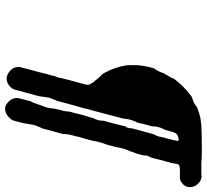

<svg xmlns="http://www.w3.org/2000/svg" viewBox="-50 -636 830 771"><g transform="rotate(90 365.5 -250.0)"><path d="M586 -645Q615 -644 620 -644Q625 -644 624.5 -644Q624 -644 625 -643.5Q626 -643 629 -643Q632 -643 637.5 -643Q643 -643 652 -643Q663 -643 669 -643Q675 -643 678.5 -643Q682 -643 683 -643Q684 -643 684 -644Q684 -644 687 -644Q700 -643 709 -637Q721 -627 726 -618Q728 -613 730 -607Q732 -597 730 -588Q726 -573 715 -566Q707 -559 702 -558Q692 -556 682 -557Q673 -557 662 -557Q642 -556 640 -551Q637 -546 636 -534Q636 -529 629 -505Q627 -496 624 -488Q616 -453 612 -441Q611 -438 609 -435Q603 -424 604 -417Q605 -415 601 -401Q596 -381 594 -377Q594 -376 594 -375L593 -374Q592 -375 590 -367Q589 -363 588 -360.5Q587 -358 584.5 -352Q582 -346 580 -341Q576 -331 573 -316Q571 -302 566 -285Q562 -266 553 -243Q550 -234 548 -224Q545 -205 541 -193Q539 -186 537.5 -179.5Q536 -173 534 -167Q530 -156 528 -146Q528 -141 526 -137Q518 -109 518 -95Q518 -87 515 -77Q513 -72 511 -63Q509 -54 507.5 -50Q506 -46 503.5 -36Q501 -26 499 -19Q497 -11 496 -7Q495 -3 492 2Q482 23 480 36Q479 44 476 58Q475 63 475 66Q475 70 470 87Q465 110 460 119Q458 122 454 126Q437 145 417 145Q409 145 405 143Q393 138 383 126Q377 119 375 110Q373 107 373 98L374 90L378 74Q384 49 386 43Q386 42 387 42L390 35Q391 32 391.5 32Q392 32 393 29Q395 21 398 15Q399 13 399.5 10.5Q400 8 400.5 6.5Q401 5 401.5 3.5Q402 2 402.5 2Q403 2 403.5 -0.5Q404 -3 406 -8Q408 -13 408 -13.5Q408 -14 409.5 -16.5Q411 -19 411 -22Q413 -33 414 -38Q414 -40 415 -47Q416 -54 416.5 -56.5Q417 -59 418 -62.5Q419 -66 419.5 -68.5Q420 -71 421 -77Q426 -92 426 -96Q426 -99 426 -100Q427 -100 427 -103Q427 -106 427 -107Q426 -110 435 -140Q436 -146 439 -157.5Q442 -169 443.5 -174Q445 -179 449 -191L455 -213Q455 -211 457 -215Q458 -218 458 -218L460 -224H461Q461 -224 462 -228.5Q463 -233 463 -235.5Q463 -238 464 -241.5Q465 -245 464 -246Q463 -247 466.5 -258.5Q470 -270 472 -278Q476 -294 481 -313Q483 -320 483 -321Q487 -341 489 -341Q491 -341 493 -350Q495 -356 494 -358Q494 -362 501 -388Q503 -395 505 -402Q519 -454 520 -455Q522 -456 524 -463V-464Q525 -464 525 -465Q525 -466 527 -470Q529 -479 532 -493Q533 -497 535 -503Q537 -509 537 -511.5Q537 -514 540 -523Q544 -537 544 -543V-545L545 -543V-541V-543Q547 -548 545 -550Q544 -552 538 -552Q533 -552 533 -551Q533 -550 532 -550Q529 -551 522 -547Q520 -546 517 -543Q511 -537 505 -512Q502 -498 499 -494Q497 -491 495.5 -486.5Q494 -482 492 -478Q487 -463 487 -449Q487 -445 485 -438.5Q483 -432 481 -424Q479 -416 477 -409Q475 -402 474 -394Q470 -381 469 -380Q468 -380 466.5 -375.5Q465 -371 463 -366Q460 -359 459 -352Q458 -347 457 -341.5Q456 -336 456 -332.5Q456 -329 455 -325.5Q454 -322 452 -315Q450 -306 445 -289Q443 -280 440.5 -271Q438 -262 436.5 -256Q435 -250 433.5 -244.5Q432 -239 431 -236Q430 -233 429 -229Q427 -218 423 -206Q422 -202 420 -196Q416 -179 414 -171Q412 -164 404 -136Q401 -125 400 -121Q398 -114 392 -92Q385 -63 383 -60Q381 -57 380 -53Q379 -49 378 -47Q375 -42 372 -33Q372 -31 371 -27Q369 -15 368 -9Q368 -6 367.5 -1Q367 4 365 11Q363 18 362 24Q360 31 356 43Q355 49 353 57Q351 65 349 70.5Q347 76 345.5 83Q344 90 343.5 91.5Q343 93 341 101Q338 113 332 120Q321 133 307.5 137Q294 141 281 136Q270 131 265 126Q254 117 251 106Q250 103 249.5 102Q249 101 249 96.5Q249 92 248.5 91Q248 90 249 85Q253 68 259 46Q260 41 262.5 32.5Q265 24 267 17Q272 -4 277 -23Q281 -35 282 -40Q283 -45 286 -57L287 -59L291 -69V-70Q292 -72 291.5 -73Q291 -74 294 -84.5Q297 -95 299 -103.5Q301 -112 302 -116Q304 -121 312 -152Q314 -160 316 -167Q322 -187 319 -193Q317 -199 313 -203V-204Q314 -204 308 -211Q304 -215 304 -215.5Q304 -216 301.5 -219Q299 -222 298.5 -223Q298 -224 291.5 -231Q285 -238 282.5 -240.5Q280 -243 280 -242Q279 -242 270 -258Q249 -297 242 -341Q241 -349 241 -366.5Q241 -384 242 -395Q244 -410 246 -421Q253 -456 257 -457Q259 -458 261 -464Q263 -468 264 -469Q265 -470 266.5 -473.5Q268 -477 269.5 -480.5Q271 -484 271 -484Q270 -487 287 -515Q294 -526 293 -527Q291 -529 317 -559Q331 -574 345 -586Q375 -611 373 -606L381 -609Q382 -610 384 -610Q387 -612 389 -612Q393 -613 396 -616Q396 -617 400.5 -619Q405 -621 405 -622Q405 -623 411 -626Q434 -635 453 -639Q468 -641 482 -643Q494 -644 525.5 -644.5Q557 -645 586 -645Z"/></g></svg>

Font: TT2020 Style E
Style: Italic
Weight: 400
Italic angle: -15°
Version: Version 0.2.000